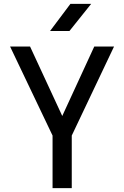

<svg xmlns="http://www.w3.org/2000/svg" viewBox="-20 -970 640 990"><path d="M251 0V-271L32 -730H135L301 -372L466 -730H568L350 -271V0ZM238 -810 343 -950H450L338 -810Z"/></svg>

Font: Tiny Medium
Style: Regular
Weight: 500
Monospace: yes
Designer: Philipp Nurullin, Konstantin Bulenkov
Foundry: JetBrains
Version: Version 2.251; ttfautohint (v1.8.4.7-5d5b)